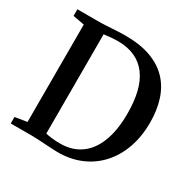

<svg xmlns="http://www.w3.org/2000/svg" viewBox="-168 -911 1071 1079"><g transform="rotate(30 368.0 -371.0)"><path d="M334 8Q314.5 7.5 292.8 6.2Q271 5 248.8 3.5Q226.5 2 206 1Q185.5 0 169 0H33V-42L110.5 -54.5V-686.5L36.5 -700V-743H167.5Q197 -743 226.8 -744.8Q256.5 -746.5 286.2 -748.2Q316 -750 346 -750Q442.5 -750 511.2 -724.5Q580 -699 623.8 -652.2Q667.5 -605.5 688.2 -540.2Q709 -475 709 -395Q709 -305 682.5 -230.2Q656 -155.5 606.8 -101.8Q557.5 -48 488.5 -19.2Q419.5 9.5 334 8ZM336 -41Q408 -42 461.5 -79.8Q515 -117.5 544.2 -192Q573.5 -266.5 573.5 -376Q573.5 -453.5 558.8 -514Q544 -574.5 513 -616.5Q482 -658.5 434.8 -680.2Q387.5 -702 323 -702Q304 -702 287 -700.5Q270 -699 256.5 -697.2Q243 -695.5 234.5 -695V-51Q250 -47 267 -44.8Q284 -42.5 301.5 -41.5Q319 -40.5 336 -41Z"/></g></svg>

Font: Merriweather 60pt SemiBold
Style: Regular
Weight: 600
Version: Version 2.100